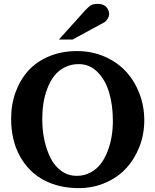

<svg xmlns="http://www.w3.org/2000/svg" viewBox="-20 -949 795 985"><path d="M720.2 -332Q720.2 -260.7 695.6 -197Q670.9 -133.3 627.7 -86.2Q584.5 -39.1 521 -11.5Q457.5 16.1 383.8 16.1Q283.2 16.1 205.3 -24.9Q127.4 -65.9 82.3 -147.5Q37.1 -229 37.1 -339.8Q37.1 -413.6 60.3 -477.1Q83.5 -540.5 126 -587.2Q168.5 -633.8 232.7 -660.4Q296.9 -687 375 -687Q451.2 -687 516.4 -658.7Q581.5 -630.4 626 -582.3Q670.4 -534.2 695.3 -469.2Q720.2 -404.3 720.2 -332ZM559.1 -328.1Q559.1 -408.7 540 -473.6Q521 -538.6 480.5 -579.3Q439.9 -620.1 383.8 -620.1Q343.8 -620.1 311.3 -603.3Q278.8 -586.4 257.8 -559.1Q236.8 -531.7 222.7 -494.4Q208.5 -457 202.6 -418Q196.8 -378.9 196.8 -336.9Q196.8 -281.7 207.5 -231.2Q218.3 -180.7 239 -138.9Q259.8 -97.2 294.7 -72Q329.6 -46.9 374 -46.9Q412.6 -46.9 444.3 -64Q476.1 -81.1 497.1 -108.9Q518.1 -136.7 532.2 -173.6Q546.4 -210.4 552.7 -249.3Q559.1 -288.1 559.1 -328.1ZM540 -876Q540 -865.7 532.2 -852.8Q524.4 -839.8 514.2 -834L352.1 -746.1H282.2L418 -897Q435.5 -916 448.2 -922.6Q460.9 -929.2 481 -929.2Q510.7 -929.2 525.4 -913.1Q540 -897 540 -876Z"/></svg>

Font: Veleka
Style: Bold
Weight: 700
Designer: Stefan Peev, Context Ltd, 2016; SIL International, 1997-2014.
Foundry: Stefan Peev, Context Ltd, 2016
Version: Version 1.000